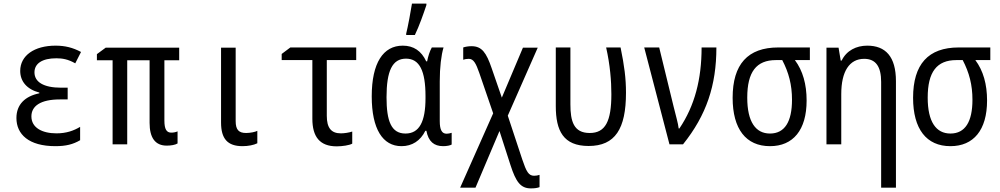

<svg xmlns="http://www.w3.org/2000/svg" viewBox="-20 -800 5540 1064"><path d="M287 10C345 10 385 0 424 -23V-97C389 -76 348 -61 293 -61C214 -61 154 -92 154 -155C154 -212 204 -249 312 -249H355V-314H319C221 -314 171 -346 171 -399C171 -448 214 -477 292 -477C325 -477 357 -472 397 -449L429 -512C384 -536 341 -547 288 -547C170 -547 92 -492 92 -407C92 -349 129 -305 198 -287V-283C120 -267 71 -222 71 -146C71 -56 139 10 287 10Z M904 7C928 7 951 3 964 -5V-72C953 -67 940 -65 929 -65C903 -65 891 -84 891 -132V-466H973V-536H566L517 -500V-466H604V0H685V-466H809V-119C809 -38 839 7 904 7Z M1324 10C1355 10 1386 4 1406 -6V-75C1396 -69 1367 -63 1344 -63C1303 -63 1286 -81 1286 -129V-536H1205V-121C1205 -31 1241 10 1324 10Z M1846 11C1877 11 1917 5 1932 -4V-71C1914 -65 1888 -61 1869 -61C1815 -61 1791 -92 1791 -158V-467H1954V-537H1589L1541 -501V-467H1711V-142C1711 -42 1752 11 1846 11Z M2231 -614V-606H2279C2303 -655 2327 -724 2343 -772V-780H2263C2259 -751 2239 -644 2231 -614ZM2205 10C2264 10 2310 -20 2337 -75H2343C2354 -16 2385 10 2436 10C2456 10 2475 6 2483 1V-64C2474 -61 2463 -59 2455 -59C2429 -59 2417 -80 2417 -129V-349C2417 -427 2425 -494 2438 -537H2373C2362 -518 2352 -487 2347 -460H2342C2315 -518 2272 -547 2212 -547C2104 -547 2040 -452 2040 -266C2040 -85 2101 10 2205 10ZM2227 -60C2148 -60 2122 -129 2122 -261C2122 -407 2154 -475 2230 -475C2305 -475 2338 -407 2338 -267V-256C2338 -126 2304 -60 2227 -60Z M2922 244C2942 244 2957 242 2970 237V169C2961 172 2951 174 2940 174C2909 174 2897 151 2874 83L2794 -159L2960 -536H2878L2761 -259L2705 -421C2675 -509 2650 -544 2593 -544C2575 -544 2559 -541 2547 -537V-469C2555 -472 2566 -474 2578 -474C2605 -474 2618 -447 2636 -396L2713 -172L2530 240H2615L2748 -74L2809 115C2839 208 2865 244 2922 244Z M3242 9C3389 9 3449 -86 3449 -286C3449 -366 3440 -435 3419 -537H3339C3361 -440 3368 -350 3368 -278C3368 -128 3335 -63 3248 -63C3159 -63 3141 -128 3141 -222V-537H3060V-212C3060 -75 3102 9 3242 9Z M3690 0H3765C3895 -162 3950 -327 3950 -537H3868C3868 -361 3830 -214 3745 -88H3741C3738 -117 3725 -159 3713 -209L3633 -537H3550Z M4247 10C4375 10 4450 -79 4450 -243C4450 -333 4429 -408 4385 -467H4468V-537H4293C4124 -537 4040 -444 4040 -258C4040 -85 4114 10 4247 10ZM4247 -60C4168 -60 4121 -124 4121 -259C4121 -401 4171 -467 4280 -467H4315C4351 -398 4369 -330 4369 -247C4369 -126 4329 -60 4247 -60Z M4560 0H4642V-279C4642 -404 4687 -474 4769 -474C4834 -474 4863 -430 4863 -346V240H4945V-350C4945 -487 4887 -547 4786 -547C4725 -547 4671 -520 4644 -464H4639L4627 -536H4560Z M5247 10C5375 10 5450 -79 5450 -243C5450 -333 5429 -408 5385 -467H5468V-537H5293C5124 -537 5040 -444 5040 -258C5040 -85 5114 10 5247 10ZM5247 -60C5168 -60 5121 -124 5121 -259C5121 -401 5171 -467 5280 -467H5315C5351 -398 5369 -330 5369 -247C5369 -126 5329 -60 5247 -60Z"/></svg>

Font: Noto Sans Mono ExtraCondensed
Style: Regular
Weight: 400
Width: 2
Designer: Monotype Design Team
Foundry: Monotype Imaging Inc.
Version: Version 2.014